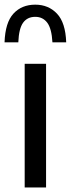

<svg xmlns="http://www.w3.org/2000/svg" viewBox="-49 -824 311 844"><path d="M59.5 0V-543.5H153.5V0ZM-29 -638Q-26 -725 10.2 -764.2Q46.5 -803.5 106 -803.5Q164 -803.5 201.5 -764Q239 -724.5 242 -638H181.5Q178 -699 158.5 -724.5Q139 -750 106 -750Q71.5 -750 52.8 -724.5Q34 -699 31.5 -638Z"/></svg>

Font: Encode Sans Condensed Medium
Style: Regular
Weight: 500
Width: 3
Designer: Multiple Designers
Foundry: Impallari Type
Version: Version 3.000; ttfautohint (v1.8.3) -l 8 -r 50 -G 200 -x 14 